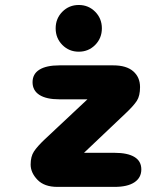

<svg xmlns="http://www.w3.org/2000/svg" viewBox="-20 -732 659 752"><path d="M100 -87.5Q100 -119 113 -138.8Q126 -158.5 155 -186L322.5 -343H212.5Q161.5 -343 134.5 -360.2Q107.5 -377.5 107.5 -410Q107.5 -442.5 134.5 -459.2Q161.5 -476 212.5 -476H424Q475 -476 501.8 -452.8Q528.5 -429.5 528.5 -391Q528.5 -356.5 516 -337.2Q503.5 -318 474 -290L309 -133.5H428.5Q479.5 -133.5 506.5 -117.2Q533.5 -101 533.5 -68.5Q533.5 -36 506.5 -18Q479.5 0 428.5 0H205Q153.5 0 126.8 -27.8Q100 -55.5 100 -87.5ZM288.5 -529.5Q250.5 -529.5 224.2 -556Q198 -582.5 198 -621Q198 -659.5 224.2 -686Q250.5 -712.5 288.5 -712.5Q326.5 -712.5 352.8 -686Q379 -659.5 379 -621Q379 -582.5 352.8 -556Q326.5 -529.5 288.5 -529.5Z"/></svg>

Font: Sono ExtraLight Monospace ExtraBold
Style: Regular
Weight: 800
Version: Version 2.112